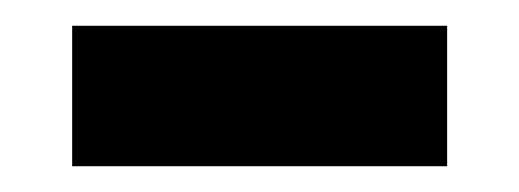

<svg xmlns="http://www.w3.org/2000/svg" viewBox="-20 -636 403 149"><path d="M36 -507V-616H327V-507Z"/></svg>

Font: Ysabeau Office Black
Style: Regular
Weight: 900
Designer: Christian Thalmann (Catharsis Fonts)
Version: Version 2.001;gftools[0.9.30]; featfreeze: tnum,lnum,ss02